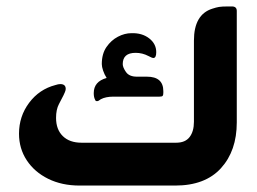

<svg xmlns="http://www.w3.org/2000/svg" viewBox="-20 -576 799 596"><path d="M688 -556H700Q715 -556 715 -542V-196Q715 -108 666 -54Q617 0 524 0H227Q172 0 129.5 -21Q87 -42 63 -78.5Q39 -115 39 -161Q39 -215 70.5 -257Q102 -299 152 -312Q161 -315 167 -315Q184 -315 184 -300Q184 -296 181.5 -290Q179 -284 177 -280Q172 -270 163 -253Q154 -236 154 -210Q154 -174 175 -153.5Q196 -133 233 -133H527Q555 -133 568.5 -150.5Q582 -168 582 -198V-450Q582 -531 639 -549Q651 -553 660 -554.5Q669 -556 688 -556ZM281 -262Q276 -262 275 -267Q271 -274 271 -287Q271 -323 311 -334Q304 -345 300 -357Q296 -369 296 -377Q296 -409 310.5 -430Q325 -451 346 -462Q367 -473 388 -473Q421 -474 443 -457Q465 -440 465 -414Q465 -396 456 -396Q452 -396 441 -402Q422 -412 401 -412Q361 -412 361 -377Q361 -367 371 -352.5Q381 -338 405 -338H436Q487 -338 487 -293V-288Q487 -281 485 -278.5Q483 -276 475 -276H332Q308 -276 293 -268L287 -264Q285 -262 281 -262Z"/></svg>

Font: Zain Black
Style: Regular
Weight: 900
Designer: Zain,Boutros
Foundry: Mobile Telecommunications Company (Zain), 2024
Version: Version 1.50; ttfautohint (v1.8.4)